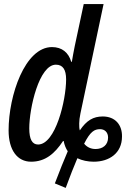

<svg xmlns="http://www.w3.org/2000/svg" viewBox="-20 -780 644 938"><path d="M301 138C322 80 342 31 358 -7C381 4 409 10 438 10C513 10 576 -31 576 -113C577 -170 543 -211 482 -211C436 -211 403 -192 370 -143C367 -152 367 -164 367 -177C367 -191 369 -206 373 -226L486 -760H389L345 -554C340 -529 335 -503 331 -478H328C315 -523 283 -550 234 -550C102 -550 22 -314 22 -143C22 -46 65 10 132 10C201 10 247 -29 288 -91H291C295 -71 302 -54 311 -41C293 1 271 55 248 116ZM166 -74C137 -74 123 -100 123 -153C123 -252 171 -464 253 -464C287 -464 303 -440 303 -392C303 -290 251 -74 166 -74ZM447 -52C424 -52 405 -61 391 -78C421 -137 441 -149 469 -149C491 -149 508 -134 508 -108C508 -72 482 -52 447 -52Z"/></svg>

Font: Noto Sans UI Condensed Medium
Style: Italic
Weight: 500
Width: 3
Italic angle: -12°
Designer: Monotype Design Team
Foundry: Monotype Imaging Inc.
Version: Version 1.901